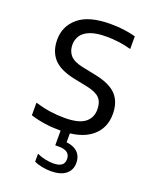

<svg xmlns="http://www.w3.org/2000/svg" viewBox="-142 -631 733 917"><g transform="rotate(20 225.0 -172.0)"><path d="M205 9.5Q164 9.5 126.8 4Q89.5 -1.5 54.5 -12.5V-76.5Q94.5 -64.5 131 -59.2Q167.5 -54 205 -54Q275.5 -54 307.2 -78Q339 -102 339 -145.5Q339 -182.5 320 -202.2Q301 -222 255.5 -231.5L182 -246.5Q108 -262.5 76.2 -299.2Q44.5 -336 44.5 -394Q44.5 -462.5 97.2 -506.8Q150 -551 259.5 -551Q294.5 -551 326.2 -547Q358 -543 387.5 -535V-470.5Q354.5 -479.5 324.2 -483.5Q294 -487.5 261 -487.5Q209.5 -487.5 178.8 -475.2Q148 -463 134.5 -442.2Q121 -421.5 121 -396Q121 -364 139 -343Q157 -322 202 -312L275.5 -297Q350.5 -281.5 383.2 -246Q416 -210.5 416 -149.5Q416 -76 362.2 -33.2Q308.5 9.5 205 9.5ZM230 207.5Q207.5 207.5 184.8 203Q162 198.5 145 190.5V150Q166.5 160 188 164.2Q209.5 168.5 228 168.5Q256 168.5 270 158.5Q284 148.5 284 127Q284 84 227 84H208.5V-10H254.5V68.5L234 51Q282 51 307 71.5Q332 92 332 129.5Q332 165.5 305.8 186.5Q279.5 207.5 230 207.5Z"/></g></svg>

Font: Encode Sans Condensed Thin
Style: Regular
Weight: 400
Version: Version 3.002